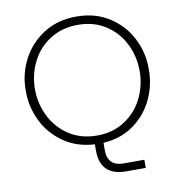

<svg xmlns="http://www.w3.org/2000/svg" viewBox="-99 -840 1069 1138"><g transform="rotate(-10 435.0 -271.5)"><path d="M413 54V16Q304 10 225 -46Q146 -102 105.5 -186Q65 -270 65 -359V-375Q65 -469 109.5 -555Q154 -641 238 -695Q322 -749 436 -749Q549 -749 633 -695Q717 -641 761 -555Q805 -469 805 -375V-359Q805 -271 766 -187.5Q727 -104 650 -47.5Q573 9 465 16V62Q465 109 489.5 133Q514 157 560 157H686V206H569Q413 206 413 54ZM750 -366Q750 -455 711.5 -531.5Q673 -608 602 -653.5Q531 -699 436 -699Q341 -699 269 -653.5Q197 -608 158.5 -531.5Q120 -455 120 -366Q120 -280 158 -203.5Q196 -127 267.5 -80Q339 -33 436 -33Q532 -33 603.5 -80Q675 -127 712.5 -203.5Q750 -280 750 -366Z"/></g></svg>

Font: Sora-SIA ExtraLight
Style: Regular
Weight: 200
Designer: Jonathan Barnbrook, Julián Moncada
Foundry: Barnbrook Fonts
Version: Version 2.000